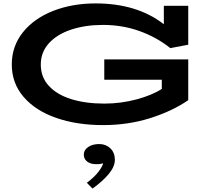

<svg xmlns="http://www.w3.org/2000/svg" viewBox="-20 -720 1208 1125"><path d="M219 -342Q219 -268 266.5 -216.5Q314 -165 398 -139Q482 -113 591 -113Q688 -113 779.5 -137.5Q871 -162 928 -199V-253H591V-372H1083V-133Q988 -68 859 -27.5Q730 13 584 13Q430 13 308.5 -29.5Q187 -72 118 -152.5Q49 -233 49 -342Q49 -449 114 -530.5Q179 -612 291 -656Q403 -700 540 -700Q783 -700 940 -578V-686H1083V-458L978 -438Q898 -502 797.5 -538Q697 -574 583 -574Q480 -574 397 -546.5Q314 -519 266.5 -466.5Q219 -414 219 -342ZM522 385 489 351Q534 317 558 285Q582 253 584 236Q575 242 543 242Q510 242 490.5 226.5Q471 211 471 186Q471 159 496.5 141.5Q522 124 562 124Q600 124 626.5 149Q653 174 653 217Q653 256 617.5 299Q582 342 522 385Z"/></svg>

Font: BioRhyme Expanded ExtraBold
Style: Regular
Weight: 800
Width: 7
Designer: Aoife Mooney
Foundry: Aoife Mooney Type
Version: Version 1.001